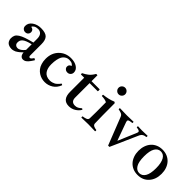

<svg xmlns="http://www.w3.org/2000/svg" viewBox="130 -1558 2464 2464"><g transform="rotate(45 1362.0 -326.0)"><path d="M83 -320.8Q83 -374.5 132.1 -409.2Q181.2 -443.8 248 -443.8Q330.1 -443.8 363.5 -411.1Q397 -378.4 397 -300.8V-98.1Q397 -70.8 417 -70.8Q433.1 -70.8 458 -109.9Q475.6 -108.4 481.9 -94.2Q478.5 -89.4 470.2 -76.7Q461.9 -64 458 -58.6Q454.1 -53.2 445.8 -42.2Q437.5 -31.2 432.4 -25.9Q427.2 -20.5 418.7 -13.2Q410.2 -5.9 403.1 -2.2Q396 1.5 386.7 4.2Q377.4 6.8 368.2 6.8Q343.8 6.8 327.9 -10.7Q312 -28.3 309.1 -64.9Q308.6 -64.5 293.9 -50.8Q279.3 -37.1 273.7 -32.5Q268.1 -27.8 252.7 -16.4Q237.3 -4.9 226.6 0Q215.8 4.9 199.7 9.5Q183.6 14.2 168 14.2Q143.1 14.2 123.8 7.3Q104.5 0.5 93.8 -9.3Q83 -19 76.2 -32Q69.3 -44.9 67.1 -55.7Q64.9 -66.4 64.9 -77.1Q64.9 -109.9 75.9 -132.3Q86.9 -154.8 116.9 -174.3Q147 -193.8 190.9 -209Q234.9 -224.1 309.1 -243.2V-311Q309.1 -360.4 287.4 -384.8Q265.6 -409.2 229 -409.2Q196.3 -409.2 174.1 -396.2Q151.9 -383.3 147 -366.2Q194.8 -358.9 194.8 -314Q194.8 -293.5 180.2 -277.8Q165.5 -262.2 139.2 -262.2Q117.2 -262.2 100.1 -277.6Q83 -293 83 -320.8ZM309.1 -109.9V-211.9Q264.2 -201.7 234.9 -189.7Q205.6 -177.7 190.2 -163.6Q174.8 -149.4 168.9 -134.5Q163.1 -119.6 163.1 -100.1Q163.1 -75.7 177.5 -61.8Q191.9 -47.9 212.9 -47.9Q261.7 -47.9 309.1 -109.9Z M938 -127Q949.7 -124.5 957 -116.2Q932.6 -50.8 881.3 -18.3Q830.1 14.2 770 14.2Q740.2 14.2 711.9 6.6Q683.6 -1 657 -18.1Q630.4 -35.2 610.6 -60.3Q590.8 -85.4 578.9 -123.3Q566.9 -161.1 566.9 -207Q566.9 -313 631.8 -378.4Q696.8 -443.8 793.9 -443.8Q862.3 -443.8 905.5 -414.3Q948.7 -384.8 948.7 -338.9Q948.7 -313 931.6 -295.9Q914.6 -278.8 889.6 -278.8Q863.3 -278.8 847.2 -294.2Q831.1 -309.6 831.1 -330.1Q831.1 -367.2 868.7 -377Q865.2 -388.2 846.7 -400.1Q828.1 -412.1 793.9 -412.1Q776.4 -412.1 760.7 -408Q745.1 -403.8 727.3 -390.6Q709.5 -377.4 697 -356Q684.6 -334.5 676.3 -296.1Q668 -257.8 668 -207Q668 -172.9 675 -145Q682.1 -117.2 697.3 -94.7Q712.4 -72.3 738.8 -59.6Q765.1 -46.9 800.8 -46.9Q823.2 -46.9 843.3 -53Q863.3 -59.1 875.7 -65.9Q888.2 -72.8 902.6 -86.7Q917 -100.6 921.9 -106.7Q926.8 -112.8 938 -127Z M1162.6 -526.9Q1167.5 -528.8 1173.8 -528.8Q1180.2 -528.8 1187 -526.9V-419.9H1335Q1337.9 -412.6 1337.9 -401.9Q1337.9 -392.6 1335 -384.8H1187V-124Q1187 -46.9 1257.8 -46.9Q1284.7 -46.9 1304 -57.1Q1323.2 -67.4 1346.7 -87.9Q1358.9 -86.4 1362.8 -76.2Q1341.3 -37.6 1299.3 -11.7Q1257.3 14.2 1207 14.2Q1088.9 14.2 1088.9 -128.9V-384.8H1028.8Q1026.9 -393.6 1026.9 -396Q1026.9 -396.5 1028.8 -407.2Q1052.2 -418.9 1064.7 -426.5Q1077.1 -434.1 1096.4 -448.2Q1115.7 -462.4 1131.6 -481.7Q1147.5 -501 1162.6 -526.9Z M1415 -401.9Q1509.8 -411.6 1580.1 -441.9Q1592.3 -437 1597.2 -429.2Q1597.2 -175.8 1601.1 -66.9Q1601.6 -54.2 1608.6 -45.2Q1615.7 -36.1 1628.9 -31.2Q1642.1 -26.4 1650.9 -24.2Q1659.7 -22 1673.8 -20Q1676.8 -14.2 1676.8 -7.8Q1676.8 -1.5 1673.8 2.9Q1609.4 0 1548.8 0Q1489.3 0 1424.8 2.9Q1422.9 -4.9 1422.9 -7.8Q1422.9 -10.3 1424.8 -20Q1440.9 -22 1451.2 -24.2Q1461.4 -26.4 1476.6 -31.2Q1491.7 -36.1 1499.5 -45.2Q1507.3 -54.2 1507.8 -66.9Q1509.8 -115.2 1509.8 -184.1Q1509.8 -207 1509.3 -262.2Q1508.8 -317.4 1508.8 -358.9Q1481 -376 1415 -378.9Q1413.1 -386.7 1413.1 -391.1Q1413.1 -394 1415 -401.9ZM1491.7 -606Q1491.7 -630.9 1509.5 -648.4Q1527.3 -666 1551.8 -666Q1576.7 -666 1594.2 -648.4Q1611.8 -630.9 1611.8 -606Q1611.8 -581.5 1594.2 -563.7Q1576.7 -545.9 1551.8 -545.9Q1527.3 -545.9 1509.5 -563.7Q1491.7 -581.5 1491.7 -606Z M1689 -433.1Q1753.4 -430.2 1818.8 -430.2Q1874 -430.2 1937 -433.1Q1939 -425.3 1939 -420.9Q1939 -418 1937 -410.2Q1923.3 -409.2 1914.8 -408Q1906.2 -406.7 1893.6 -403.8Q1880.9 -400.9 1874.5 -395Q1868.2 -389.2 1868.2 -380.9Q1868.2 -376.5 1872.1 -362.8L1960.9 -116.2H1963.9L2067.9 -362.8Q2073.2 -376 2073.2 -383.8Q2073.2 -406.2 2017.1 -410.2Q2015.1 -418 2015.1 -420.9Q2015.1 -425.3 2017.1 -433.1Q2074.2 -430.2 2087.9 -430.2Q2128.9 -430.2 2191.9 -433.1Q2193.8 -427.2 2193.8 -422.9Q2193.8 -419.9 2191.9 -410.2Q2133.8 -407.7 2112.8 -362.8L1945.8 14.2H1921.9L1773.9 -362.8Q1769 -375.5 1759.5 -384.5Q1750 -393.6 1735.1 -398.7Q1720.2 -403.8 1712.2 -405.8Q1704.1 -407.7 1689 -410.2Q1687 -414.1 1687 -420.9Q1687 -428.2 1689 -433.1Z M2454.1 -443.8Q2502.4 -443.8 2541.3 -426.8Q2580.1 -409.7 2607.4 -379.4Q2634.8 -349.1 2649.4 -306.9Q2664.1 -264.6 2664.1 -214.8Q2664.1 -113.3 2606.9 -49.8Q2550.3 14.2 2454.1 14.2Q2406.2 14.2 2367.4 -2.7Q2328.6 -19.5 2301.3 -50Q2273.9 -80.6 2259 -122.6Q2244.1 -164.6 2244.1 -214.8Q2244.1 -264.6 2258.8 -306.9Q2273.4 -349.1 2300.5 -379.4Q2327.6 -409.7 2366.7 -426.8Q2405.8 -443.8 2454.1 -443.8ZM2454.1 -412.1Q2404.3 -412.1 2374.5 -363.8Q2345.2 -315.4 2345.2 -214.8Q2345.2 -114.3 2374.8 -66.2Q2404.3 -18.1 2454.1 -18.1Q2503.9 -18.1 2533.4 -66.4Q2563 -114.7 2563 -214.8Q2563 -265.1 2555.2 -302.2Q2547.4 -339.4 2533.2 -363.8Q2519 -388.2 2499 -400.1Q2479 -412.1 2454.1 -412.1Z"/></g></svg>

Font: Jacques Francois
Style: Regular
Weight: 400
Designer: Manvel Shmavonyan, Alexei Vanyashin
Foundry: Cyreal (www.cyreal.org)
Version: Version 1.003